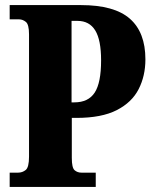

<svg xmlns="http://www.w3.org/2000/svg" viewBox="-20 -734 593 754"><path d="M18 0V-56H51Q68 -56 81 -66.5Q94 -77 94 -119V-599Q94 -638 81.5 -648Q69 -658 55 -658H18V-714H298Q429 -714 490 -660.5Q551 -607 551 -501Q551 -436 524.5 -384Q498 -332 438.5 -301.5Q379 -271 280 -271H262V-114Q262 -75 273 -65.5Q284 -56 300 -56H356V0ZM272 -332Q327 -332 352 -370.5Q377 -409 377 -497Q377 -577 354 -614.5Q331 -652 284 -652H261V-332Z"/></svg>

Font: Noto Serif Armenian ExtraCondensed Black
Style: Regular
Weight: 900
Width: 2
Designer: Monotype Design Team
Foundry: Monotype Imaging Inc.
Version: Version 2.008; ttfautohint (v1.8.4.7-5d5b)